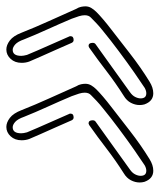

<svg xmlns="http://www.w3.org/2000/svg" viewBox="31 -515 503 605"><g transform="rotate(-90 282.5 -212.5)"><path d="M291 19Q266 19 256 -9Q255 -13 254.5 -16.5Q254 -20 254 -24Q254 -38 261 -51.5Q268 -65 283 -74Q324 -100 361 -128.5Q398 -157 435 -183Q439 -185 440 -185Q450 -185 450 -172Q450 -166 446 -163Q409 -137 372 -110Q335 -83 294 -54Q284 -47 279.5 -38Q275 -29 275 -21Q275 -3 291 -3Q299 -3 308 -8Q325 -19 356.5 -41Q388 -63 423.5 -89.5Q459 -116 487 -139Q501 -150 511.5 -160Q522 -170 529 -177Q537 -184 537 -197Q537 -205 534 -215Q531 -225 526 -238Q510 -276 492.5 -314.5Q475 -353 461 -388Q454 -408 445 -416Q436 -424 428 -424Q409 -424 409 -397Q409 -390 412 -379Q416 -369 426 -346Q436 -323 448 -296Q460 -269 470 -246Q471 -245 471 -242Q471 -232 459 -232Q453 -232 450 -238Q440 -261 428 -288Q416 -315 405.5 -338.5Q395 -362 391 -372Q387 -383 387 -396Q387 -417 399.5 -430.5Q412 -444 429 -444Q443 -444 457.5 -433Q472 -422 482 -396Q499 -353 518.5 -310Q538 -267 557 -224Q562 -216 563.5 -208.5Q565 -201 565 -195Q565 -185 560 -176.5Q555 -168 547 -160Q538 -151 524 -139Q510 -127 493 -114Q462 -90 417 -55Q372 -20 328 7Q309 19 291 19ZM47 19Q22 19 12 -9Q11 -13 10.5 -16.5Q10 -20 10 -24Q10 -38 17 -51.5Q24 -65 39 -74Q80 -100 117 -128.5Q154 -157 191 -183Q195 -185 196 -185Q206 -185 206 -172Q206 -166 202 -163Q165 -137 128 -110Q91 -83 50 -54Q40 -47 35.5 -38Q31 -29 31 -21Q31 -3 47 -3Q55 -3 64 -8Q81 -19 112.5 -41Q144 -63 179.5 -89.5Q215 -116 243 -139Q257 -150 267.5 -160Q278 -170 285 -177Q293 -184 293 -197Q293 -205 290 -215Q287 -225 282 -238Q266 -276 248.5 -314.5Q231 -353 217 -388Q210 -408 201 -416Q192 -424 184 -424Q165 -424 165 -397Q165 -390 168 -379Q172 -369 182 -346Q192 -323 204 -296Q216 -269 226 -246Q227 -245 227 -242Q227 -232 215 -232Q209 -232 206 -238Q196 -261 184 -288Q172 -315 161.5 -338.5Q151 -362 147 -372Q143 -383 143 -396Q143 -417 155.5 -430.5Q168 -444 185 -444Q199 -444 213.5 -433Q228 -422 238 -396Q255 -353 274.5 -310Q294 -267 313 -224Q318 -216 319.5 -208.5Q321 -201 321 -195Q321 -185 316 -176.5Q311 -168 303 -160Q294 -151 280 -139Q266 -127 249 -114Q218 -90 173 -55Q128 -20 84 7Q65 19 47 19Z"/></g></svg>

Font: Neonderthaw
Style: Regular
Weight: 400
Designer: Robert E. Leuschke
Foundry: Robert E. Leuschke
Version: Version 1.010; ttfautohint (v1.8.3)